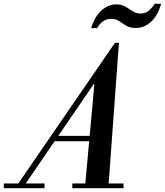

<svg xmlns="http://www.w3.org/2000/svg" viewBox="-111 -989 867 1009"><path d="M-18 -20 493 -764 384 -551 21 -20ZM-91 0V-25H123V0ZM269 0V-25H538V0ZM165 -247V-275H434V-247ZM336 -10 385 -547H381L493 -764H514L459 -10ZM368 -841Q378 -877 397.5 -905.5Q417 -934 443.5 -950Q470 -966 500 -966Q529 -966 548.5 -954Q568 -942 586.5 -930Q605 -918 628 -918Q655 -918 673.5 -935Q692 -952 702 -969H736Q717 -904 681 -873Q645 -842 603 -842Q572 -842 552 -854Q532 -866 514.5 -878Q497 -890 473 -890Q448 -890 429 -876Q410 -862 400 -841Z"/></svg>

Font: Libre Bodoni
Style: Italic
Weight: 400
Italic angle: -13°
Designer: Pablo Impallari, Rodrigo Fuenzalida
Foundry: Impallari Type
Version: Version 2.005;gftools[0.9.23]